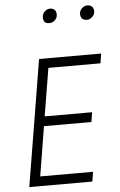

<svg xmlns="http://www.w3.org/2000/svg" viewBox="-60 -951 621 992"><g transform="rotate(-5 250.0 -454.5)"><path d="M378 0H51L159 -655H481L473 -605H203L162 -357H408L400 -307H154L112 -50H386ZM228 -835Q197 -834 197 -868Q197 -884 209 -896.5Q221 -909 237.5 -909Q254 -909 262 -900Q270 -891 270 -875.5Q270 -860 258 -847.5Q246 -835 228 -835ZM423 -835Q407 -835 398.5 -844Q390 -853 390 -868.5Q390 -884 402.5 -896.5Q415 -909 431 -909Q447 -909 455.5 -900Q464 -891 464 -875.5Q464 -860 451.5 -847.5Q439 -835 423 -835Z"/></g></svg>

Font: Lekton
Style: Italic
Weight: 400
Italic angle: -9.3°
Designer: Paolo Mazzetti, Luciano Perondi, Raffaele Flato, Elena Papassissa, Emilio Macchia, Michela Povoleri, Tobias Seemiller, R
Version: Version 3.000